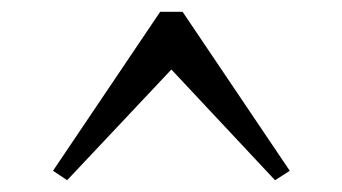

<svg xmlns="http://www.w3.org/2000/svg" viewBox="-20 -519 581 326"><path d="M447 -213 271 -401 94 -213 70 -229 252 -499H290L472 -229Z"/></svg>

Font: DeepMind Serif Display
Style: Regular
Weight: 800
Designer: Frank Grießhammer / Modifications: Colophon Foundry
Foundry: Colophon Foundry
Version: Version 5.002